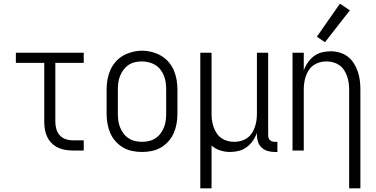

<svg xmlns="http://www.w3.org/2000/svg" viewBox="-20 -816 2040 1041"><path d="M374 0Q354 0 333 -3.5Q312 -7 293.5 -16Q275 -25 260 -40Q245 -55 236 -74Q227 -93 223.5 -113.5Q220 -134 220 -155V-475H66V-530H434V-475H280V-155Q280 -135 285.5 -116Q291 -97 304 -82.5Q317 -68 336 -61.5Q355 -55 374 -55H434V0Z M750 8Q723 8 696.5 2.5Q670 -3 647 -16.5Q624 -30 606 -50.5Q588 -71 577.5 -95.5Q567 -120 562.5 -146.5Q558 -173 558 -200V-330Q558 -357 562.5 -383.5Q567 -410 577.5 -434.5Q588 -459 606 -480Q624 -501 647 -514Q670 -527 696.5 -534Q723 -541 750 -541Q777 -541 803.5 -534Q830 -527 853 -514Q876 -501 894 -480Q912 -459 922.5 -434.5Q933 -410 937.5 -383.5Q942 -357 942 -330V-200Q942 -173 937.5 -146.5Q933 -120 922.5 -95.5Q912 -71 894 -50.5Q876 -30 853 -16.5Q830 -3 803.5 2.5Q777 8 750 8ZM750 -47Q769 -47 788 -51.5Q807 -56 823 -66.5Q839 -77 850.5 -92.5Q862 -108 869 -125.5Q876 -143 878.5 -162Q881 -181 881 -200V-330Q881 -349 878.5 -368Q876 -387 869 -405Q862 -423 850 -438.5Q838 -454 821.5 -464Q805 -474 786 -478.5Q767 -483 748 -483Q729 -483 710.5 -478.5Q692 -474 676.5 -463.5Q661 -453 649.5 -437.5Q638 -422 631 -404.5Q624 -387 621.5 -368Q619 -349 619 -330V-200Q619 -181 621.5 -162Q624 -143 631 -125.5Q638 -108 649.5 -92.5Q661 -77 677 -66.5Q693 -56 712 -51.5Q731 -47 750 -47Z M1066 205V-530H1127V-200Q1127 -181 1129.5 -163Q1132 -145 1138 -127.5Q1144 -110 1154.5 -94Q1165 -78 1180 -67.5Q1195 -57 1213 -52Q1231 -47 1250 -47Q1269 -47 1287 -52Q1305 -57 1320 -67.5Q1335 -78 1345.5 -94Q1356 -110 1362 -127.5Q1368 -145 1370.5 -163Q1373 -181 1373 -200V-530H1434V-84Q1434 -76 1436 -69Q1438 -62 1443 -57Q1448 -52 1455.5 -49.5Q1463 -47 1470 -47H1484V8H1470Q1451 8 1432.5 3Q1414 -2 1399.5 -15Q1385 -28 1379 -46.5Q1373 -65 1373 -84V-96Q1365 -73 1351 -53Q1337 -33 1318 -18.5Q1299 -4 1275 2Q1251 8 1227 8Q1200 8 1173.5 -0.5Q1147 -9 1127 -27V205Z M1873 205V-330Q1873 -349 1870.5 -367Q1868 -385 1862 -402.5Q1856 -420 1845.5 -436Q1835 -452 1820 -462.5Q1805 -473 1787 -478Q1769 -483 1750 -483Q1731 -483 1713 -478Q1695 -473 1680 -462.5Q1665 -452 1654.5 -436Q1644 -420 1638 -402.5Q1632 -385 1629.5 -367Q1627 -349 1627 -330V0H1566V-530H1627V-434Q1635 -457 1649 -477Q1663 -497 1682 -511.5Q1701 -526 1725 -532Q1749 -538 1773 -538Q1797 -538 1821.5 -531Q1846 -524 1865.5 -509Q1885 -494 1898.5 -472.5Q1912 -451 1920 -427.5Q1928 -404 1931 -379.5Q1934 -355 1934 -330V205ZM1742 -587 1698 -617 1823 -796 1877 -760Z"/></svg>

Font: Iosevka Term Light
Style: Regular
Weight: 300
Monospace: yes
Designer: Belleve Invis
Foundry: Belleve Invis
Version: Version 9.0.1; ttfautohint (v1.8.3)